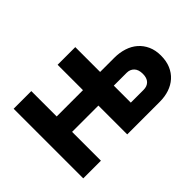

<svg xmlns="http://www.w3.org/2000/svg" viewBox="-90 -773 1022 1022"><g transform="rotate(-45 421.0 -262.0)"><path d="M63 -524H196V-333H394V-524H527V-337H634Q673 -337 707 -326Q741 -315 765.5 -293.5Q790 -272 804 -241Q818 -210 818 -170Q818 -128 804.5 -96.5Q791 -65 767 -43.5Q743 -22 710.5 -11Q678 0 639 0H394V-217H196V0H63ZM623 -106Q650 -106 665.5 -122Q681 -138 681 -169Q681 -201 665 -217.5Q649 -234 624 -234H527V-106Z"/></g></svg>

Font: IngvarSans
Style: Bold
Weight: 700
Version: Version 3.000